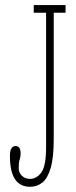

<svg xmlns="http://www.w3.org/2000/svg" viewBox="-20 -720 298 754"><path d="M98 13.5Q19 13.5 19 -107Q19 -129.5 25.2 -138Q31.5 -146.5 41 -146.5Q61 -146.5 61 -117.5Q61 -103.5 57.2 -93.2Q53.5 -83 53.5 -59Q53.5 -41.5 66.2 -29.5Q79 -17.5 97.5 -17.5Q124.5 -17.5 142.8 -43.5Q161 -69.5 161 -142V-670H112.5V-700H237.5V-670H191V-173.5Q191 -101 179 -60.2Q167 -19.5 146.2 -3Q125.5 13.5 98 13.5Z"/></svg>

Font: Imbue 10pt Thin
Style: Regular
Weight: 100
Designer: Tyler Finck
Foundry: Etcetera Type Company
Version: Version 1.102; ttfautohint (v1.8.3)